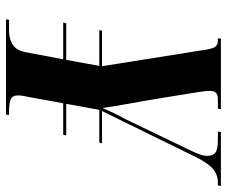

<svg xmlns="http://www.w3.org/2000/svg" viewBox="-78 -676 754 638"><g transform="rotate(90 299.0 -357.0)"><path d="M44 0 46 -10H83Q108 -10 128 -22Q148 -34 154 -68L177 -190H55L57 -200H179L199 -310H80L82 -319H200L147 -652Q143 -682 137 -693Q131 -704 114 -704H107L109 -714H343L341 -704H310Q293 -704 287.5 -696.5Q282 -689 282 -678Q282 -667 284.5 -649Q287 -631 292 -601L316 -455Q320 -434 324.5 -408.5Q329 -383 333 -359Q337 -335 339 -321Q345 -335 354.5 -355.5Q364 -376 376 -397L477 -607Q486 -625 492 -641Q498 -657 498 -668Q498 -688 487 -696Q476 -704 443 -704H417L419 -714H598L596 -704H587Q560 -704 540.5 -687Q521 -670 501 -629L349 -319H456L454 -310H345L325 -200H430L428 -190H323L304 -84Q301 -69 299 -59Q297 -49 297 -40Q297 -21 310.5 -15.5Q324 -10 350 -10H362L361 0Z"/></g></svg>

Font: Noto Serif Display ExtraCondensed ExtraBold
Style: Italic
Weight: 800
Width: 2
Italic angle: -12°
Designer: Monotype Design Team
Foundry: Monotype Imaging Inc.
Version: Version 2.009